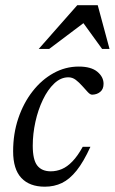

<svg xmlns="http://www.w3.org/2000/svg" viewBox="-20 -694 433 724"><path d="M238 -402.5Q209 -402.5 184.5 -379.2Q160 -356 141.8 -318Q123.5 -280 113.5 -234.5Q103.5 -189 103.5 -144.5Q103.5 -91.5 120.5 -69.8Q137.5 -48 171.5 -48Q193 -48 213.2 -56.5Q233.5 -65 253.2 -85.5Q273 -106 292 -140.5H321Q295 -83.5 268.8 -50.8Q242.5 -18 213.5 -4Q184.5 10 149 10Q91.5 10 60.5 -23Q29.5 -56 29.5 -123.5Q29.5 -190 49 -247.8Q68.5 -305.5 102.8 -349.5Q137 -393.5 181.8 -418.2Q226.5 -443 277 -443Q323.5 -443 347 -423.5Q370.5 -404 370.5 -378Q370.5 -358 358.2 -347.8Q346 -337.5 328 -337Q320.5 -336.5 311 -346.8Q301.5 -357 290 -370Q278.5 -383 265.8 -392.8Q253 -402.5 238 -402.5ZM126 -509.5 271.5 -674.5H348.5L393 -509.5H365L290 -613H303L165.5 -509.5Z"/></svg>

Font: Newsreader 17pt
Style: Italic
Weight: 400
Italic angle: -17°
Version: Version 1.003